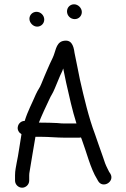

<svg xmlns="http://www.w3.org/2000/svg" viewBox="-20 -824 588 894"><path d="M292 -771C292 -751 308.2 -735 328 -735C346.5 -735 361 -749.5 361 -768C361 -786.7 343.7 -804 325 -804C306.5 -804 292 -789.5 292 -771ZM117 -736.5C117 -718.1 134.1 -700 153 -700C171.5 -700 186 -714.5 186 -733C186 -752 169.8 -769 150 -769C131.7 -769 117 -754.6 117 -736.5ZM116 17V-8C116 -13.3 116.7 -19.3 118 -26C125.6 -68 136.2 -140.3 145 -187H171C208.5 -187 244.9 -183 280 -183H349C351.7 -183 354.3 -183.3 357 -184C358.3 -181.3 359.3 -179 360 -177C381.8 -119.7 401.4 -38.1 432 10L437 19C458.5 55.8 515.6 22.1 494 -15L488 -24L481 -38C470.2 -59.6 468.5 -65.6 457 -100C442.5 -138.7 434.8 -164.8 422 -200C393.7 -274.2 371 -370.1 352 -454L340 -514C336 -534.7 331.7 -556 327 -578C322.5 -613.9 311.2 -644.4 269 -632C239 -620.6 239.1 -582.2 225 -554C215.7 -534.1 207.3 -517.6 199 -497L187 -469C183 -459.7 178.3 -448.3 173 -435C164 -411.6 158.6 -410.5 147 -385C129.2 -342.7 109.3 -307.4 95 -261C79.5 -261 67.7 -250.3 64 -238C57.9 -219.6 69.1 -205.5 80 -199C74.2 -166.8 64.8 -96.7 58 -68C54.5 -46.1 50 -30.5 50 -8V17C50 35 65.3 50 83 50C100.7 50 116 35 116 17ZM161 -253C175.5 -289.3 191.6 -323.4 208 -358C219.3 -383.8 223.7 -384.4 235 -412C244.1 -434 251.4 -450.5 260 -472C265.1 -483.9 270.9 -492.6 274 -505C274.7 -504.3 275 -503.3 275 -502C279 -480.7 283.3 -459.7 288 -439C301.9 -377.3 316.7 -309.6 336 -249H280C270 -249 259.3 -249.7 248 -251C224.3 -252.3 196 -253 171 -253Z"/></svg>

Font: HoneyBee
Style: Reg
Weight: 400
Foundry: Cannot Into Space Fonts
Version: Version 0.89